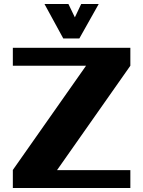

<svg xmlns="http://www.w3.org/2000/svg" viewBox="-20 -943 718 963"><path d="M633.8 0H44.4V-89.8H43.9L411.6 -613.3H44.4V-703.1H633.8V-613.3L266.1 -89.8H633.8ZM475.1 -922.9 377.9 -750H297.4L203.1 -922.9H323.2L355.5 -856L387.2 -922.9Z"/></svg>

Font: Aclonica
Style: Regular
Weight: 400
Version: Version 1.001